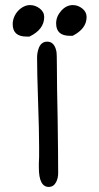

<svg xmlns="http://www.w3.org/2000/svg" viewBox="-20 -735 391 756"><path d="M84 -591Q30 -591 30 -640Q30 -654 35.5 -667.5Q41 -681 50.5 -691.5Q60 -702 72.5 -708.5Q85 -715 98 -715Q119 -715 136.5 -701.5Q154 -688 154 -668Q154 -619 96 -591ZM255 -594Q201 -594 201 -643Q201 -670 221 -692.5Q241 -715 267 -715Q287 -715 304 -701.5Q321 -688 321 -668Q321 -622 266 -594ZM172 1Q133 1 133 -75Q133 -82 133 -92.5Q133 -103 134 -117V-160Q134 -189 133 -232.5Q132 -276 130 -334Q128 -392 127 -435.5Q126 -479 126 -508Q126 -530 134 -549Q144 -571 166 -571Q194 -571 202 -533Q203 -528 203.5 -513Q204 -498 204 -473Q204 -403 207 -263Q208 -193 208.5 -140.5Q209 -88 209 -53Q209 -34 201 -18Q191 1 172 1Z"/></svg>

Font: Dongol
Style: Regular
Weight: 400
Designer: Abdo Mohamed and Ibrahim Hamdi
Foundry: Protype Foundry
Version: Version 1.000;hotconv 1.0.109;makeotfexe 2.5.65596